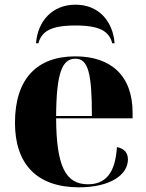

<svg xmlns="http://www.w3.org/2000/svg" viewBox="-20 -791 626 821"><path d="M134 -606H144C158 -654 192 -682 303 -682C413 -682 447 -654 460 -606H470C463 -699 403 -771 303 -771C202 -771 141 -699 134 -606ZM318 10C452 10 527 -44 527 -109C527 -138 511 -156 480 -162C473 -49 430 -3 356 -3C259 -3 221 -83 220 -285H547V-309C547 -468 454 -550 302 -550C138 -550 44 -454 44 -266C44 -91 136 10 318 10ZM373 -295H220C221 -479 246 -540 302 -540C357 -540 373 -479 373 -295Z"/></svg>

Font: Noto Serif Display ExtraBold
Style: Regular
Weight: 800
Designer: Monotype Design Team
Foundry: Monotype Imaging Inc.
Version: Version 2.009